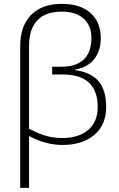

<svg xmlns="http://www.w3.org/2000/svg" viewBox="-20 -730 604 974"><path d="M294.4 -710.4Q386.7 -710.4 439 -664.3Q491.2 -618.2 491.2 -536.1Q491.2 -472.7 458.3 -430.7Q425.3 -388.7 361.3 -377V-374Q441.4 -363.3 480 -317.9Q518.6 -272.5 518.6 -187.5Q518.6 -96.7 458.5 -45.7Q398.4 5.4 295.9 5.4Q212.9 5.4 127.4 -40V223.1H82.5V-496.1Q82.5 -597.7 137.5 -654.1Q192.4 -710.4 294.4 -710.4ZM293.5 -670.9Q210.9 -670.9 169.2 -626.7Q127.4 -582.5 127.4 -498V-77.1Q176.8 -50.8 215.3 -40.3Q253.9 -29.8 295.4 -29.8Q379.9 -29.8 427.7 -71Q475.6 -112.3 475.6 -187Q475.6 -352.1 297.9 -352.1H244.6V-391.6H292.5Q366.7 -391.6 405.3 -428.7Q443.8 -465.8 443.8 -537.1Q443.8 -600.1 404.5 -635.5Q365.2 -670.9 293.5 -670.9Z"/></svg>

Font: Bpm'online Open Sans Light
Style: Regular
Weight: 300
Foundry: Ascender Corporation
Version: Version 1.10